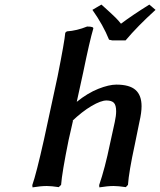

<svg xmlns="http://www.w3.org/2000/svg" viewBox="-20 -807 695 833"><path d="M170.9 -202.1 230 -476.1Q260.3 -628.4 263.2 -665L270 -670.9Q313.5 -673.8 357.9 -691.9Q373 -691.9 379.4 -689.7Q385.7 -687.5 384.8 -683.1Q369.1 -630.4 340.8 -492.2L313 -365.2Q360.4 -403.3 406.5 -421.6Q452.6 -439.9 484.9 -439.9Q542 -439.9 568.1 -416.7Q594.2 -393.6 594.2 -346.2Q594.2 -318.4 585 -278.8L564.9 -180.2Q539.1 -61.5 535.2 -4.9L525.9 4.9Q492.7 0 473.1 0Q446.8 0 411.1 5.9L410.2 -3.9Q435.5 -77.6 457 -182.1L478 -277.8Q483.9 -305.2 483.9 -324.2Q483.9 -351.1 473.9 -361.1Q463.9 -371.1 441.9 -371.1Q418 -371.1 377.2 -347.2Q336.4 -323.2 292 -280.8L296.9 -284.2Q294.4 -272.5 287.8 -243.9Q281.2 -215.3 277.8 -200.2Q249 -58.1 245.1 -4.9L234.9 4.9Q203.1 0 183.1 0Q157.2 0 121.1 5.9L120.1 -3.9Q137.2 -51.8 170.9 -202.1ZM466.8 -631.8 453.1 -634.8Q427.7 -698.2 380.9 -764.2L419.9 -787.1Q423.8 -783.7 436.3 -772.5Q448.7 -761.2 452.9 -757.3Q457 -753.4 466.8 -744.4Q476.6 -735.4 481.7 -730.2Q486.8 -725.1 493.4 -717.8Q500 -710.4 504.9 -704.1Q554.2 -741.2 627.9 -787.1L654.8 -764.2Q576.2 -692.9 524.9 -631.8Z"/></svg>

Font: Linear Smooth
Style: Bold Italic
Weight: 700
Designer: Philipp H. Poll, Flanker
Foundry: Philipp H. Poll, reworked by Flanker
Version: Version 1.061 | FøM Fix